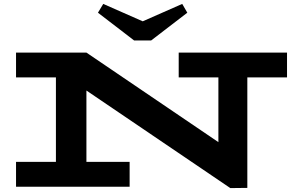

<svg xmlns="http://www.w3.org/2000/svg" viewBox="-20 -955 1490 982"><path d="M1448 -559H1245V6L1158 7L422 -492V-127H643V0H62V-127H266V-559H62V-686H422L1097 -228V-559H894V-686H1448ZM938 -890 753 -748H666L481 -890L508 -935L710 -846L912 -935Z"/></svg>

Font: BioRhyme Expanded ExtraBold
Style: Regular
Weight: 800
Width: 7
Designer: Aoife Mooney
Foundry: Aoife Mooney Type
Version: Version 1.001